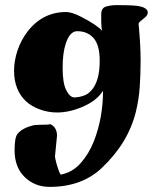

<svg xmlns="http://www.w3.org/2000/svg" viewBox="-20 -457 639 751"><path d="M522 -365Q530 -280 530 -222.5Q530 -165 526.5 -116.5Q523 -68 512 -22Q482 102 378 200Q300 274 174 274Q115 274 75 234Q37 196 37 130Q37 80 49 66Q69 42 116 32L141 31Q165 31 178 29Q203 42 203 74L195 155Q195 160 201 183Q213 224 218 226Q264 217 296 180.5Q328 144 347 96Q383 4 383 -102Q358 -62 300 -38Q250 -17 203 -17Q168 -17 136 -29Q71 -52 47 -112Q35 -142 35 -180.5Q35 -219 48.5 -259.5Q62 -300 88 -334Q147 -410 239 -410Q261 -410 298 -391Q360 -359 380 -336Q376 -348 376 -373V-401Q376 -426 395 -431.5Q414 -437 436 -437Q458 -437 478.5 -436.5Q499 -436 517 -434Q558 -428 558 -408Q558 -398 547.5 -389Q537 -380 531 -375.5Q525 -371 522 -365ZM305 -82Q323 -87 337 -103Q370 -139 370 -219Q370 -281 346 -308Q322 -335 282 -335Q253 -335 237 -286Q225 -250 225 -190.5Q225 -131 239.5 -103.5Q254 -76 270.5 -76Q287 -76 305 -82Z"/></svg>

Font: Miltonian Tattoo
Style: Regular
Weight: 400
Designer: Pablo Impallari
Foundry: Pablo Impallari
Version: Version 1.008